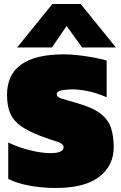

<svg xmlns="http://www.w3.org/2000/svg" viewBox="-20 -924 600 954"><path d="M65 -688 240 -904H381L556 -688H388L311 -795L238 -688ZM258 10Q190 10 127 -1.5Q64 -13 21 -35V-216Q68 -193 127 -178Q186 -163 232 -163Q262 -163 279 -170.5Q296 -178 296 -192Q296 -210 264 -220Q232 -230 180 -249Q118 -273 82 -299Q46 -325 30.5 -361.5Q15 -398 15 -453Q15 -654 298 -654Q330 -654 369.5 -649.5Q409 -645 446.5 -638Q484 -631 510 -623V-441Q455 -464 413 -472Q371 -480 339 -480Q314 -480 288 -475.5Q262 -471 262 -455Q262 -442 285 -434.5Q308 -427 358 -413Q438 -391 478 -360.5Q518 -330 531.5 -288.5Q545 -247 545 -193Q545 -101 473 -45.5Q401 10 258 10Z"/></svg>

Font: Boz Display
Style: Regular
Weight: 900
Version: Version 2.000; ttfautohint (v1.8.3)